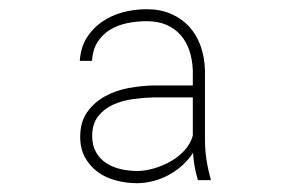

<svg xmlns="http://www.w3.org/2000/svg" viewBox="-20 -741 640 423"><path d="M416 -344.2Q411.6 -358.9 408.9 -373.8Q406.2 -388.7 405.3 -404.3Q384.8 -373.5 352.1 -355.7Q319.3 -337.9 282.2 -337.4Q258.8 -337.4 236.1 -343.3Q213.4 -349.1 195.8 -361.8Q178.2 -374.5 167.5 -393.8Q156.7 -413.1 156.7 -439.5Q156.7 -472.2 171.9 -493.7Q187 -515.1 210.4 -528.3Q233.9 -541.5 262.5 -546.9Q291 -552.2 317.9 -552.7H404.8V-586.4Q403.8 -609.9 397.2 -629.6Q390.6 -649.4 377.9 -663.8Q365.2 -678.2 346.7 -686.3Q328.1 -694.3 303.2 -694.3Q280.8 -694.3 259.8 -689.9Q238.8 -685.5 222.2 -675.3Q205.6 -665 194.8 -648.2Q184.1 -631.3 182.6 -606.9H155.8Q157.7 -636.2 170.9 -657.5Q184.1 -678.7 204.6 -692.9Q225.1 -707 250.5 -713.9Q275.9 -720.7 303.2 -720.7Q333.5 -720.7 356.9 -710.4Q380.4 -700.2 396.7 -682.4Q413.1 -664.6 421.9 -639.9Q430.7 -615.2 431.6 -585.9V-432.6Q431.6 -409.7 435.1 -387.9Q438.5 -366.2 444.8 -344.2ZM282.7 -364.3Q299.3 -364.3 318.8 -369.9Q338.4 -375.5 356 -385.5Q373.5 -395.5 386.7 -409.9Q399.9 -424.3 404.8 -442.4V-526.4H318.4Q296.9 -525.9 273.2 -522.7Q249.5 -519.5 229.5 -510.5Q209.5 -501.5 196.3 -484.9Q183.1 -468.3 183.1 -441.4Q183.1 -420.4 191.7 -405.5Q200.2 -390.6 214.1 -381.6Q228 -372.6 246.1 -368.4Q264.2 -364.3 282.7 -364.3Z"/></svg>

Font: Roboto Mono Thin
Style: Regular
Weight: 250
Designer: Google
Version: Version 2.000985; 2015; ttfautohint (v1.3)